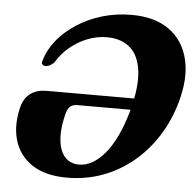

<svg xmlns="http://www.w3.org/2000/svg" viewBox="-52 -767 847 833"><g transform="rotate(5 371.5 -350.0)"><path d="M43 -279.5Q54 -316 81.5 -334.8Q109 -353.5 149 -353.5H581L565 -303.5H288Q269.5 -303.5 258 -294.8Q246.5 -286 240.5 -265.5Q226.5 -212.5 226.2 -171.8Q226 -131 236.8 -103.2Q247.5 -75.5 268 -61.2Q288.5 -47 316.5 -47Q345 -47 373 -62.2Q401 -77.5 427.5 -108.5Q454 -139.5 477 -187.2Q500 -235 518 -299.5Q546 -403.5 538 -472Q530 -540.5 491.5 -574.2Q453 -608 390 -608Q347 -608 305.5 -591.8Q264 -575.5 229.2 -546.5Q194.5 -517.5 171.5 -478.5Q158.5 -466.5 149 -463.2Q139.5 -460 132.5 -460.5Q125 -461.5 120.5 -466.8Q116 -472 120.5 -483.5Q133.5 -530.5 167.2 -572Q201 -613.5 250 -645.5Q299 -677.5 359.8 -695.8Q420.5 -714 488.5 -714Q590 -714 652.8 -668.5Q715.5 -623 735 -542Q754.5 -461 724.5 -354.5Q702 -274 659.2 -206.5Q616.5 -139 557 -89.5Q497.5 -40 424.8 -13Q352 14 268.5 14Q174 14 116 -25.2Q58 -64.5 39.5 -131.2Q21 -198 43 -279.5Z"/></g></svg>

Font: Fraunces
Style: Bold Italic
Weight: 700
Italic angle: -16°
Version: Version 1.000;[b76b70a41]